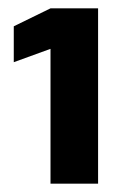

<svg xmlns="http://www.w3.org/2000/svg" viewBox="-20 -839 293 460"><path d="M101 -819 13 -776V-690L101 -722V-399H215V-819Z"/></svg>

Font: Arthouse Owned Black
Style: Regular
Weight: 900
Designer: Jeremy Tribby
Foundry: Tribby Type
Version: Version 1.000;PS 001.000;hotconv 1.0.88;makeotf.lib2.5.64775